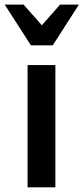

<svg xmlns="http://www.w3.org/2000/svg" viewBox="-47 -800 357 820"><path d="M85 -606.4 -26.9 -780.3H53.7L151.4 -669.9H112.3L209.5 -780.3H290L178.2 -606.4ZM70.8 -522H189.5V0H70.8Z"/></svg>

Font: Monda SemiBold
Style: Regular
Weight: 600
Designer: Vernon Adams
Foundry: Vernon Adams
Version: Version 2.200